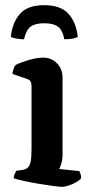

<svg xmlns="http://www.w3.org/2000/svg" viewBox="-20 -723 357 743"><path d="M219 0Q210 0 184.5 -3.5Q159 -7 128.5 -12Q98 -17 71.5 -23Q45 -29 33 -33Q33 -41 36.5 -49Q40 -57 43 -62L70 -66Q80 -68 87.5 -74.5Q95 -81 98.5 -97Q102 -113 102 -146V-391Q102 -400 98.5 -407Q95 -414 86 -417L28 -437Q30 -449 33 -458Q36 -467 41 -472Q59 -481 90.5 -490.5Q122 -500 147 -500Q179 -500 200.5 -478Q222 -456 222 -423V-126Q222 -106 217.5 -90.5Q213 -75 209 -69L287 -61Q289 -57 291.5 -50Q294 -43 294 -34Q289 -26 275 -18Q261 -10 246 -5Q231 0 219 0ZM151 -703Q215 -703 245 -669.5Q275 -636 281 -580Q276 -577 263 -574Q250 -571 229 -571Q222 -607 204 -620Q186 -633 151 -633Q116 -633 98.5 -620Q81 -607 73 -571Q56 -571 42 -574Q28 -577 22 -580Q27 -634 56.5 -668.5Q86 -703 151 -703Z"/></svg>

Font: Texturina Medium 12pt SemiBold
Style: Regular
Weight: 600
Version: Version 1.002